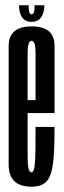

<svg xmlns="http://www.w3.org/2000/svg" viewBox="-20 -706 243 730"><path d="M99.4 3.8Q12.9 3.8 12.9 -80.9Q12.9 -165.5 12.9 -299.9Q12.9 -455.8 12.9 -530.8Q12.9 -605.7 100.1 -605.7Q187.4 -605.7 187.4 -532.3Q187.4 -458.9 187.4 -301.8Q187.4 -288.5 187.4 -276.1H77.2V-325.3H121.5L115.2 -316.6Q115.2 -456.4 115.2 -503.6Q115.2 -550.8 100.1 -550.8Q85 -550.8 85 -503.6Q85 -456.4 85 -302.4Q85 -165.6 85 -108.2Q85 -50.8 99.4 -50.8ZM99.4 -50.8Q105.2 -50.8 108.4 -60.2Q111.7 -69.7 113.1 -90.2Q114.4 -110.6 114.8 -143.7Q115.2 -176.8 115.2 -223.4H187.4Q187.4 -171.7 185.7 -133.6Q183.9 -95.4 179.1 -69Q174.2 -42.5 164.7 -26.5Q155.1 -10.6 139.1 -3.4Q123.1 3.8 99.4 3.8L95.1 -21.1ZM100 -622.9Q83.1 -622.9 72.6 -631.1Q62.1 -639.2 57.3 -653.6Q52.4 -667.9 52.4 -686H88.9Q88.9 -672.7 90.3 -665.2Q91.6 -657.8 94.1 -654.7Q96.5 -651.6 100.1 -651.6Q104.2 -651.6 106.8 -654.8Q109.4 -658 110.4 -665.6Q111.4 -673.2 111.4 -686H148.6Q148.6 -667.9 143.4 -653.6Q138.2 -639.2 127.5 -631.1Q116.8 -622.9 100 -622.9Z"/></svg>

Font: Anybody UltraCondensed Thin
Style: Regular
Weight: 100
Width: 1
Designer: Tyler Finck
Foundry: Etcetera Type Company
Version: Version 1.110